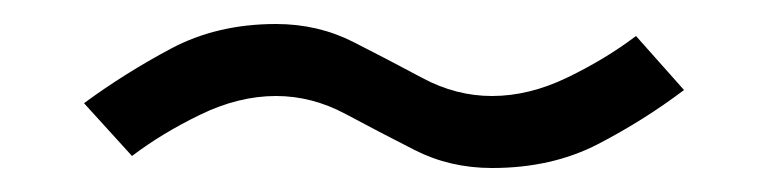

<svg xmlns="http://www.w3.org/2000/svg" viewBox="-20 -430 640 160"><path d="M50 -344Q84 -369 122.5 -389.5Q161 -410 210 -410Q245 -410 274.5 -395Q304 -380 332 -365Q360 -350 390 -350Q421 -350 453 -365.5Q485 -381 510 -400L550 -355Q517 -330 478.5 -310Q440 -290 390 -290Q355 -290 325.5 -305Q296 -320 268 -335Q240 -350 210 -350Q179 -350 147 -334.5Q115 -319 90 -300Z"/></svg>

Font: Epunda Sans Light
Style: Regular
Weight: 300
Designer: Simon Atzbach
Foundry: typofactur
Version: Version 2.204; ttfautohint (v1.8.4.7-5d5b)